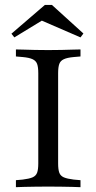

<svg xmlns="http://www.w3.org/2000/svg" viewBox="-20 -776 400 796"><path d="M171 -2.4Q147.6 -2.4 124.2 -2Q100.8 -1.6 80.6 -1.2Q60.5 -0.8 46 0V-29L74.2 -31.5Q100.8 -34.7 114.9 -40.7Q129 -46.8 133.9 -60.1Q138.7 -73.4 138.7 -98.4V-472.6Q138.7 -497.6 133.9 -510.9Q129 -524.2 114.9 -530.6Q100.8 -537.1 74.2 -539.5L46 -541.9V-571Q60.5 -571 80.6 -570.2Q100.8 -569.4 124.2 -569Q147.6 -568.5 171 -568.5H179.8H188.7Q212.1 -568.5 235.5 -569Q258.9 -569.4 279 -570.2Q299.2 -571 313.7 -571V-541.9L285.5 -539.5Q258.9 -537.1 244.8 -530.6Q230.6 -524.2 225.8 -510.9Q221 -497.6 221 -472.6V-98.4Q221 -73.4 225.8 -60.1Q230.6 -46.8 244.8 -40.7Q258.9 -34.7 285.5 -31.5L313.7 -29V0Q299.2 -0.8 279 -1.2Q258.9 -1.6 235.5 -2Q212.1 -2.4 188.7 -2.4H179.8ZM39.5 -621 27.4 -636.3 166.1 -755.6H195.2L325.8 -637.1L313.7 -621L125.8 -702.4L179.8 -706.5Z"/></svg>

Font: Playfair 5pt SemiExpanded Light
Style: Regular
Weight: 400
Version: Version 2.203